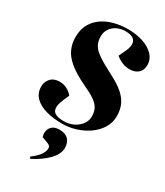

<svg xmlns="http://www.w3.org/2000/svg" viewBox="-255 -847 1092 1268"><g transform="rotate(30 291.5 -212.5)"><path d="M553 -211Q553 -159 527 -117.5Q501 -76 458.5 -46.5Q416 -17 365 -1.5Q314 14 264 14Q199 14 144 -0.5Q89 -15 55.5 -47.5Q22 -80 22 -132Q22 -166 45.5 -192.5Q69 -219 114 -219Q143 -219 169.5 -205.5Q196 -192 213 -170L195 -129Q167 -65 182.5 -35.5Q198 -6 266 -6Q305 -6 338 -22Q371 -38 391 -65Q411 -92 411 -126Q411 -160 398.5 -184.5Q386 -209 355 -231Q324 -253 267 -279Q183 -319 137 -357.5Q91 -396 73 -437.5Q55 -479 55 -527Q55 -586 79 -627.5Q103 -669 142.5 -695Q182 -721 231 -733Q280 -745 330 -745Q394 -745 445.5 -728Q497 -711 528 -679Q559 -647 559 -602Q559 -563 534.5 -541.5Q510 -520 468 -520Q437 -520 408.5 -533Q380 -546 363 -562L388 -615Q402 -645 402.5 -670Q403 -695 384 -710Q365 -725 321 -725Q290 -725 261.5 -712Q233 -699 215 -674Q197 -649 197 -613Q197 -578 211 -551Q225 -524 264.5 -496.5Q304 -469 378 -431Q444 -398 482 -365Q520 -332 536.5 -294.5Q553 -257 553 -211ZM199 320 190 308Q240 269 254 244Q268 219 268 200Q268 190 262 183Q256 176 239 170L198 155Q190 131 195 108.5Q200 86 218.5 71Q237 56 271 56Q315 56 338 79.5Q361 103 361 143Q361 190 317 236Q273 282 199 320Z"/></g></svg>

Font: Literata 72pt ExtraBold
Style: Italic
Weight: 800
Italic angle: -2°
Designer: Latin by Veronika Burian and Jose Scaglione. Greek by Irene Vlachou. Cyrillic by Vera Evstafieva
Foundry: TypeTogether
Version: Version 3.002